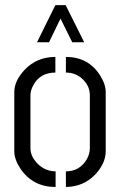

<svg xmlns="http://www.w3.org/2000/svg" viewBox="-20 -746 479 767"><path d="M127.9 -577.1 201.2 -725.6H242.2L316.4 -577.1H268.6L221.7 -671.9L175.8 -577.1ZM37.1 -141.6V-377.9Q37.1 -422.9 78.1 -466.8Q127 -518.6 201.2 -518.6V-456.1Q139.6 -456.1 112.3 -404.3Q101.6 -383.8 101.6 -365.2V-154.3Q101.6 -117.2 136.7 -85.9Q166 -61.5 202.1 -61.5V1Q111.3 1 61.5 -72.3Q37.1 -109.4 37.1 -141.6ZM243.2 1V-61.5Q299.8 -61.5 328.1 -112.3Q338.9 -133.8 338.9 -152.3V-365.2Q338.9 -406.2 303.7 -435.5Q277.3 -456.1 243.2 -456.1V-518.6Q332 -518.6 378.9 -446.3Q402.3 -410.2 402.3 -377.9V-141.6Q402.3 -95.7 363.3 -51.8Q315.4 0 243.2 1Z"/></svg>

Font: Post No Bills Colombo Medium
Style: Regular
Weight: 500
Designer: Kosala Senevirathne, Siva Puranthara, Lasantha Premarathna, Tharique Azeez
Foundry: Mooniak
Version: Version 1.220 ; ttfautohint (v1.6)